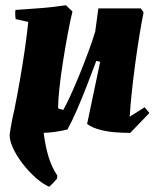

<svg xmlns="http://www.w3.org/2000/svg" viewBox="-20 -496 617 734"><path d="M168 218Q143 207 116 183Q89 159 66 129Q43 99 29.5 69.5Q16 40 17 18Q20 -4 25 -30.5Q30 -57 34 -72Q45 -126 55.5 -186Q66 -246 74.5 -304.5Q83 -363 88 -412L40 -423Q37 -440 39 -458Q86 -461 136.5 -465Q187 -469 232 -476L257 -452Q248 -415 238.5 -364Q229 -313 220.5 -258.5Q212 -204 207 -157.5Q202 -111 202 -82Q211 -78 222 -76Q233 -95 249.5 -131Q266 -167 284 -211Q302 -255 318 -298.5Q334 -342 344 -375L356 -464H518L529 -449Q521 -410 512.5 -357.5Q504 -305 496.5 -249Q489 -193 483.5 -141Q478 -89 476 -50L533 -86L551 -64L478 12Q454 12 424 10Q394 8 364 0.5Q334 -7 313 -22L363 -260L348 -263Q333 -223 314 -173.5Q295 -124 275 -78Q255 -32 238 -1Q213 5 191.5 8Q170 11 147 12Q153 62 165.5 103Q178 144 199 175L198 187Q184 204 168 218Z"/></svg>

Font: Labrada ExtraBold
Style: Italic
Weight: 800
Italic angle: -7°
Designer: Mercedes Jáuregui
Foundry: Omnibus-Type Team
Version: Version 1.000; ttfautohint (v1.8.4.7-5d5b)